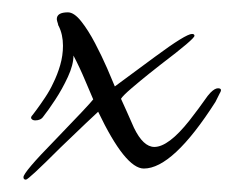

<svg xmlns="http://www.w3.org/2000/svg" viewBox="-20 -280 378 311"><path d="M22 11Q18 11 18 7Q18 -1 69 -53Q97 -82 112.5 -98.5Q128 -115 131 -119Q127 -128 118 -149.5Q109 -171 99 -190Q99 -175 90 -155.5Q81 -136 69.5 -118.5Q58 -101 50 -91Q46 -85 37 -85Q33 -85 31 -87.5Q29 -90 33 -94Q33 -94 39 -102Q45 -110 53 -122Q61 -134 66 -145Q73 -159 77.5 -174.5Q82 -190 82 -206Q82 -224 75 -238Q74 -239 74 -241Q72 -247 72 -249Q72 -260 90 -260Q100 -260 111.5 -245.5Q123 -231 134 -210Q145 -189 153.5 -169.5Q162 -150 166 -140L231 -188Q281 -225 291 -225Q295 -225 295 -222Q295 -217 241 -176Q237 -173 222 -161Q207 -149 193 -137Q179 -125 176 -120Q181 -109 185.5 -99Q190 -89 197 -73Q212 -42 230 -42Q253 -42 287 -85Q304 -107 310.5 -116.5Q317 -126 321 -130Q328 -137 333 -137Q341 -137 336 -129L329 -115Q260 -7 213 -7Q183 -7 139 -99Q130 -91 78 -41Q26 11 22 11Z"/></svg>

Font: Corinthia
Style: Regular
Weight: 400
Designer: Robert E. Leuschke
Foundry: Robert E. Leuschke
Version: Version 1.013; ttfautohint (v1.8.3)